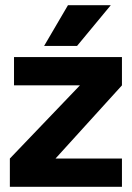

<svg xmlns="http://www.w3.org/2000/svg" viewBox="-20 -720 508 740"><path d="M450 -500V-391L194 -109H450V0H18V-109L288 -391H34V-500ZM407 -700 277 -543H150L242 -700Z"/></svg>

Font: Epunda Sans ExtraBold
Style: Regular
Weight: 800
Designer: Simon Atzbach
Foundry: typofactur
Version: Version 2.204; ttfautohint (v1.8.4.7-5d5b)